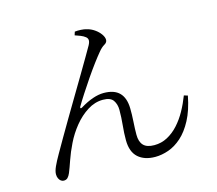

<svg xmlns="http://www.w3.org/2000/svg" viewBox="-111 -907 1222 1080"><g transform="rotate(-15 500.0 -367.5)"><path d="M665.6 31.9Q603 31.9 566.5 -0.7Q530 -33.4 529.5 -101.1Q529.3 -142.9 533.9 -187.3Q538.4 -231.7 538.4 -276.2Q538.4 -308.7 522.5 -331.8Q506.6 -354.9 462.9 -354.9Q415.6 -354.9 372.6 -327.6Q329.5 -300.4 294.2 -257Q259 -213.7 235.3 -164.7Q212.2 -117.6 197.6 -75Q183 -32.5 172.2 -5.9Q165.5 9.8 156.9 18.8Q148.3 27.7 133.8 27.7Q124.8 27.7 117.1 22Q109.4 16.3 104.6 6Q99.7 -4.4 99.7 -18Q99.7 -36.2 111.8 -62.8Q123.9 -89.4 144.6 -125.2Q165.3 -161 190.9 -205.8Q217.4 -251.2 249.3 -305.6Q281.2 -360 314.7 -415.9Q348.1 -471.8 378.1 -522.6Q408.1 -573.4 430.9 -612.3Q453.8 -651.3 465 -671.3Q474.9 -689.8 473.4 -701.1Q471.9 -712.4 462.3 -719.4Q451.9 -728 434.7 -734.8Q417.5 -741.7 403.5 -746.1L409.8 -766Q425.1 -767.9 445.3 -766.9Q465.4 -765.8 478.7 -761.5Q502.2 -755.7 522.5 -741.5Q542.8 -727.3 555.3 -709.5Q567.9 -691.8 567.9 -676.1Q567.9 -661.1 551 -651.5Q534 -642 515.2 -618.6Q499.7 -600.2 474.8 -567Q449.9 -533.7 422.8 -494Q395.6 -454.2 371 -416.1Q346.3 -378 330.5 -350.9Q326.9 -344.5 329.5 -341.9Q332.1 -339.3 338.5 -342.9Q377.4 -366.8 412.1 -378.7Q446.7 -390.7 476.4 -390.7Q537.5 -390.7 567.7 -360.1Q598 -329.5 599.3 -268.7Q600.1 -234.3 597.4 -192.4Q594.6 -150.6 594.6 -115.8Q594.6 -75.1 614.3 -54.2Q634 -33.3 677.5 -33.3Q718.9 -33.3 754.2 -52.3Q789.5 -71.2 818.6 -103.4Q847.8 -135.6 870.3 -176.3Q892.8 -217 909.4 -260.7L931.1 -254Q915.2 -171.7 885.8 -116.4Q856.4 -61.1 819.9 -28.6Q783.3 3.9 743.4 17.9Q703.5 31.9 665.6 31.9Z"/></g></svg>

Font: Noto Serif KR ExtraLight
Style: Regular
Weight: 200
Designer: Ryoko NISHIZUKA 西塚涼子 (kana & ideographs); Frank Grießhammer (Latin, Greek & Cyrillic); Wenlong ZHANG 张文龙 (bopomofo); San
Foundry: Adobe
Version: Version 2.002-H1;hotconv 1.1.0;makeotfexe 2.6.0